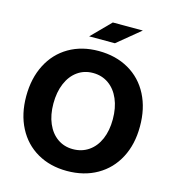

<svg xmlns="http://www.w3.org/2000/svg" viewBox="-129 -1000 1015 1119"><g transform="rotate(15 379.0 -440.5)"><path d="M377 12.2Q275.4 12.2 198 -32.5Q120.7 -77.1 78.4 -158.7Q36.1 -240.2 36.1 -347.7Q36.1 -456.1 78.4 -538.6Q120.7 -621.1 198 -666.3Q275.4 -711.4 377 -711.4Q480.5 -711.4 559.2 -666.3Q637.9 -621.1 680.3 -538.6Q722.7 -456.1 722.2 -347.7Q722.2 -240.2 679.3 -158.7Q636.4 -77.1 558.2 -32.5Q480 12.2 377 12.2ZM377.9 -119.6Q432.1 -119.6 473.1 -148Q514.1 -176.3 536.4 -227.8Q558.6 -279.4 558.6 -347.7Q558.6 -417 536.1 -469.2Q513.7 -521.5 472.8 -550.3Q431.9 -579.1 377.9 -579.1Q325.2 -579.1 284.9 -550.3Q244.5 -521.5 222.4 -469.1Q200.2 -416.8 200.2 -347.5Q200.2 -279.3 222.4 -227.8Q244.5 -176.3 284.9 -147.9Q325.2 -119.6 377.9 -119.6ZM412.6 -893.1H593.8L455.6 -779.3H300.3Z"/></g></svg>

Font: DavidDev Light
Style: Regular
Weight: 300
Designer: David.dev
Foundry: David.dev
Version: Version 1.001;FEAKit 1.0